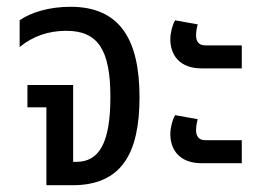

<svg xmlns="http://www.w3.org/2000/svg" viewBox="-20 -547 773 567"><path d="M117 0H194C339 0 392 -94 392 -260C392 -429 335 -527 188 -527C125 -527 70 -510 38 -487V-408C78 -441 124 -456 176 -456C269 -456 306 -400 306 -261C306 -121 271 -69 205 -69H196V-296H61V-230H117Z M576 -345H694V-413H586C566 -413 559 -426 559 -443C559 -455 562 -469 564 -475L497 -487C489 -473 483 -450 483 -431C483 -387 508 -345 576 -345ZM576 -65H694V-133H586C566 -133 559 -146 559 -163C559 -175 562 -189 564 -195L497 -207C489 -193 483 -170 483 -151C483 -107 508 -65 576 -65Z"/></svg>

Font: Noto Sans Thai UI Condensed
Style: Regular
Weight: 400
Width: 3
Designer: Monotype Design Team
Foundry: Monotype Imaging Inc.
Version: Version 1.901